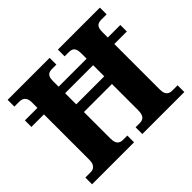

<svg xmlns="http://www.w3.org/2000/svg" viewBox="-159 -931 1148 1148"><g transform="rotate(-45 414.5 -357.0)"><path d="M25 0V-57H72Q85 -57 95 -63Q105 -69 111 -81.5Q117 -94 117 -115V-499H11V-554H117V-600Q117 -622 110 -634.5Q103 -647 92 -652Q81 -657 68 -657H25V-714H380V-657H340Q327 -657 317 -652Q307 -647 301.5 -635Q296 -623 296 -601V-554H533V-599Q533 -622 527.5 -634.5Q522 -647 511.5 -652Q501 -657 487 -657H450V-714H805V-657H757Q744 -657 733.5 -652Q723 -647 717.5 -634.5Q712 -622 712 -599V-554H818V-499H712V-113Q712 -93 718 -80.5Q724 -68 734.5 -62.5Q745 -57 757 -57H805V0H450V-57H487Q501 -57 511.5 -63Q522 -69 527.5 -82.5Q533 -96 533 -118V-340H296V-115Q296 -94 301.5 -81.5Q307 -69 317 -63Q327 -57 340 -57H380V0ZM296 -405H533V-499H296Z"/></g></svg>

Font: Noto Serif Tibetan ExtraBold
Style: Regular
Weight: 800
Version: Version 2.103